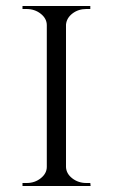

<svg xmlns="http://www.w3.org/2000/svg" viewBox="-20 -620 376 640"><path d="M69 -10Q96 -10 116 -26Q136 -42 136 -64V-536Q136 -558 116 -574Q96 -590 68 -590H55V-600H281V-590H268Q241 -590 221.5 -575Q202 -560 200 -538V-63Q201 -41 221 -25.5Q241 -10 268 -10H281L282 0H55V-10Z"/></svg>

Font: Cinzel
Style: Regular
Weight: 400
Designer: Natanael Gama
Version: Version 1.001;PS 001.001;hotconv 1.0.56;makeotf.lib2.0.21325